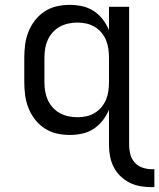

<svg xmlns="http://www.w3.org/2000/svg" viewBox="-20 -548 656 791"><path d="M605 223Q581 223 558 219Q535 215 514 204.5Q493 194 476 177.5Q459 161 448.5 140.5Q438 120 433.5 96.5Q429 73 429 50V-96Q419 -72 403 -51.5Q387 -31 365.5 -17Q344 -3 318.5 2.5Q293 8 268 8Q240 8 213.5 2Q187 -4 164 -19Q141 -34 124 -56Q107 -78 97 -103.5Q87 -129 83.5 -156Q80 -183 80 -210V-310Q80 -337 83.5 -364Q87 -391 97 -416.5Q107 -442 124 -464Q141 -486 164 -501Q187 -516 213.5 -522Q240 -528 268 -528Q293 -528 318.5 -522.5Q344 -517 365.5 -503Q387 -489 403 -468.5Q419 -448 429 -424V-520H512V50Q512 69 517 88Q522 107 535 121.5Q548 136 566.5 142.5Q585 149 605 149H616V223ZM299 -65Q318 -65 336 -69Q354 -73 370 -82.5Q386 -92 398 -106.5Q410 -121 417 -138Q424 -155 426.5 -173.5Q429 -192 429 -210V-310Q429 -328 426.5 -346.5Q424 -365 417 -382Q410 -399 398 -413.5Q386 -428 370 -437.5Q354 -447 336 -451Q318 -455 299 -455Q280 -455 261.5 -451Q243 -447 226.5 -438Q210 -429 197 -414.5Q184 -400 176.5 -383Q169 -366 166 -347.5Q163 -329 163 -310V-210Q163 -191 166 -172.5Q169 -154 176.5 -137Q184 -120 197 -105.5Q210 -91 226.5 -82Q243 -73 261.5 -69Q280 -65 299 -65Z"/></svg>

Font: Iosevka Aile
Style: Regular
Weight: 400
Designer: Belleve Invis
Foundry: Belleve Invis
Version: Version 28.0.1; ttfautohint (v1.8.4)